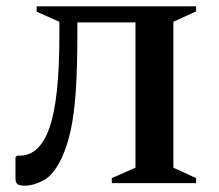

<svg xmlns="http://www.w3.org/2000/svg" viewBox="-20 -580 694 608"><path d="M334 0V-16L409 -49V-509H225V-474Q225 -365 220 -291.5Q215 -218 204 -168Q193 -118 176 -81Q150 -26 118 -9Q86 8 59 8Q42 8 35.5 3Q29 -2 29 -16V-82L34 -87H42Q106 -87 137 -176.5Q168 -266 168 -466V-511L96 -543V-560H601V-544L529 -511V-49L601 -16V0Z"/></svg>

Font: Spectral SC SemiBold
Style: Regular
Weight: 600
Designer: Jean-Baptiste Levee
Foundry: Production Type
Version: Version 2.001